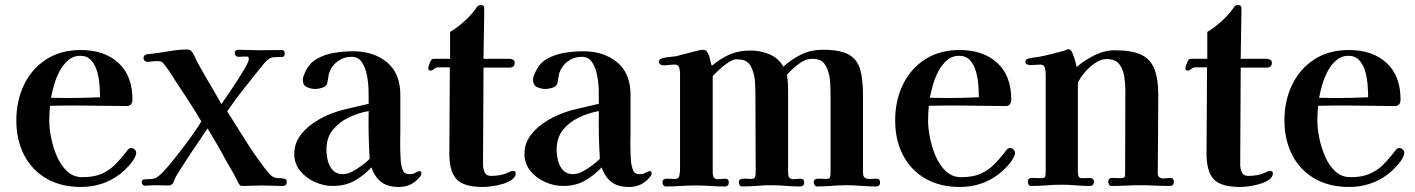

<svg xmlns="http://www.w3.org/2000/svg" viewBox="-20 -738 5631 764"><path d="M378 -351Q378 -371 376 -399Q374 -427 366.5 -453.5Q359 -480 343 -498Q327 -516 299 -516Q272 -516 251.5 -498.5Q231 -481 217 -454.5Q203 -428 195 -399.5Q187 -371 183 -349Q200 -349 216.5 -348.5Q233 -348 249 -348Q314 -348 378 -351ZM522 -130Q522 -127 520.5 -121.5Q519 -116 517 -113Q510 -97 491 -76.5Q472 -56 457 -45Q390 6 302 6Q223 6 165 -27.5Q107 -61 76 -121Q45 -181 45 -259Q45 -337 75.5 -400.5Q106 -464 163.5 -501.5Q221 -539 302 -539Q395 -539 451 -488Q507 -437 507 -342Q507 -316 483 -316Q439 -316 395 -317Q351 -318 307 -318Q275 -318 243 -318Q211 -318 179 -317Q176 -287 176 -256Q176 -228 183.5 -190Q191 -152 206.5 -116Q222 -80 247 -56.5Q272 -33 308 -33Q353 -33 383.5 -46Q414 -59 438 -83Q462 -107 487 -140Q490 -144 493.5 -146.5Q497 -149 502 -149Q509 -149 515.5 -143.5Q522 -138 522 -130Z M1121 -14Q1121 2 1105 2Q1084 2 1063 1Q1042 0 1021 0Q1002 0 983.5 1Q965 2 947 2Q937 2 934.5 -1Q932 -4 928 -11Q917 -34 904.5 -56Q892 -78 879 -100Q862 -132 843.5 -164Q825 -196 806 -227Q775 -181 744.5 -136Q714 -91 685 -44Q680 -36 676.5 -28Q673 -20 669 -11Q664 0 650 0Q637 0 623 -0.5Q609 -1 595 -1Q585 -1 575.5 0Q566 1 555 1Q551 1 547.5 -3.5Q544 -8 544 -12Q544 -23 552.5 -24Q561 -25 569 -25Q583 -25 592 -27Q601 -29 612 -38Q627 -50 651 -78.5Q675 -107 701 -141Q727 -175 749 -206Q771 -237 781 -255Q756 -297 729 -339Q702 -381 675 -421Q665 -438 654 -454Q643 -470 630 -486Q625 -492 619 -493.5Q613 -495 605 -495Q595 -495 585 -493.5Q575 -492 565 -492Q560 -492 555.5 -496.5Q551 -501 551 -506Q551 -518 562 -521Q573 -524 583 -524Q616 -528 654.5 -534.5Q693 -541 724 -541Q739 -541 746 -529Q751 -522 755 -512.5Q759 -503 763 -495Q786 -452 811.5 -409.5Q837 -367 861 -324Q869 -335 886.5 -360.5Q904 -386 923 -415.5Q942 -445 956 -469.5Q970 -494 970 -502Q970 -509 968.5 -511Q967 -513 960 -513Q953 -513 945.5 -512.5Q938 -512 930 -512Q914 -512 914 -529Q914 -534 918.5 -537Q923 -540 927 -540Q949 -540 970.5 -539Q992 -538 1014 -538Q1035 -538 1057 -538.5Q1079 -539 1100 -539Q1113 -539 1113 -525Q1113 -512 1103 -511.5Q1093 -511 1083 -511Q1076 -511 1067 -510Q1058 -509 1052 -505Q1040 -497 1031 -486Q994 -440 955 -391Q916 -342 884 -295Q906 -260 928.5 -224.5Q951 -189 973 -154Q989 -129 1006 -106Q1023 -83 1040 -60Q1048 -50 1055.5 -42.5Q1063 -35 1075 -31Q1083 -29 1094 -29Q1105 -29 1113 -26.5Q1121 -24 1121 -14Z M1451 -106Q1448 -153 1447 -200.5Q1446 -248 1447 -296Q1406 -289 1367.5 -270.5Q1329 -252 1304 -221Q1279 -190 1279 -142Q1279 -122 1284.5 -99Q1290 -76 1304.5 -60.5Q1319 -45 1344 -45Q1362 -45 1382 -55.5Q1402 -66 1420.5 -80Q1439 -94 1451 -106ZM1657 -47Q1657 -43 1653.5 -38Q1650 -33 1647 -30Q1616 6 1567 6Q1524 6 1498 -13Q1472 -32 1458 -72Q1426 -38 1389.5 -18Q1353 2 1304 2Q1269 2 1233.5 -13.5Q1198 -29 1174.5 -58Q1151 -87 1151 -125Q1151 -163 1170.5 -192.5Q1190 -222 1220 -243.5Q1250 -265 1281 -279Q1321 -296 1363 -305.5Q1405 -315 1447 -325V-329Q1447 -347 1446.5 -377.5Q1446 -408 1440 -438.5Q1434 -469 1420 -490.5Q1406 -512 1379 -512Q1348 -512 1323.5 -494Q1299 -476 1289 -446Q1287 -437 1286 -428.5Q1285 -420 1283 -411Q1281 -395 1264.5 -389.5Q1248 -384 1234 -384Q1217 -384 1201 -391.5Q1185 -399 1185 -420Q1185 -428 1187.5 -434.5Q1190 -441 1193 -448Q1209 -486 1241 -504Q1273 -522 1311.5 -528Q1350 -534 1385 -534Q1467 -534 1520 -490Q1573 -446 1573 -360V-209Q1572 -181 1572.5 -151.5Q1573 -122 1575 -93Q1577 -76 1583 -60.5Q1589 -45 1610 -45Q1624 -45 1633.5 -51Q1643 -57 1651 -57Q1655 -57 1656 -53Q1657 -49 1657 -47Z M2032 -48Q2032 -34 2017.5 -23.5Q2003 -13 1981.5 -6.5Q1960 0 1938 3Q1916 6 1901 6Q1826 6 1797 -24.5Q1768 -55 1768 -126Q1768 -212 1769 -298Q1770 -384 1770 -470H1724Q1714 -470 1707 -463.5Q1700 -457 1694 -457Q1684 -457 1684 -467Q1684 -471 1688 -482Q1692 -493 1694 -496Q1697 -502 1700 -503Q1703 -504 1709 -504H1771V-611Q1796 -625 1826 -652Q1856 -679 1872 -702Q1875 -707 1880 -712.5Q1885 -718 1892 -718Q1908 -718 1907 -704L1904 -504H2007Q2015 -504 2021.5 -500.5Q2028 -497 2028 -488Q2028 -469 2007 -469H1904L1902 -83Q1902 -67 1908.5 -52.5Q1915 -38 1934 -38Q1951 -38 1968.5 -41Q1986 -44 2001 -51Q2006 -53 2010.5 -55.5Q2015 -58 2020 -58Q2032 -58 2032 -48Z M2367 -106Q2364 -153 2363 -200.5Q2362 -248 2363 -296Q2322 -289 2283.5 -270.5Q2245 -252 2220 -221Q2195 -190 2195 -142Q2195 -122 2200.5 -99Q2206 -76 2220.5 -60.5Q2235 -45 2260 -45Q2278 -45 2298 -55.5Q2318 -66 2336.5 -80Q2355 -94 2367 -106ZM2573 -47Q2573 -43 2569.5 -38Q2566 -33 2563 -30Q2532 6 2483 6Q2440 6 2414 -13Q2388 -32 2374 -72Q2342 -38 2305.5 -18Q2269 2 2220 2Q2185 2 2149.5 -13.5Q2114 -29 2090.5 -58Q2067 -87 2067 -125Q2067 -163 2086.5 -192.5Q2106 -222 2136 -243.5Q2166 -265 2197 -279Q2237 -296 2279 -305.5Q2321 -315 2363 -325V-329Q2363 -347 2362.5 -377.5Q2362 -408 2356 -438.5Q2350 -469 2336 -490.5Q2322 -512 2295 -512Q2264 -512 2239.5 -494Q2215 -476 2205 -446Q2203 -437 2202 -428.5Q2201 -420 2199 -411Q2197 -395 2180.5 -389.5Q2164 -384 2150 -384Q2133 -384 2117 -391.5Q2101 -399 2101 -420Q2101 -428 2103.5 -434.5Q2106 -441 2109 -448Q2125 -486 2157 -504Q2189 -522 2227.5 -528Q2266 -534 2301 -534Q2383 -534 2436 -490Q2489 -446 2489 -360V-209Q2488 -181 2488.5 -151.5Q2489 -122 2491 -93Q2493 -76 2499 -60.5Q2505 -45 2526 -45Q2540 -45 2549.5 -51Q2559 -57 2567 -57Q2571 -57 2572 -53Q2573 -49 2573 -47Z M3482 -12Q3482 4 3465 4Q3436 4 3407 1.5Q3378 -1 3349 -1Q3320 -1 3290.5 1.5Q3261 4 3231 4Q3225 4 3221.5 -1.5Q3218 -7 3218 -12Q3218 -27 3236 -27Q3244 -27 3252.5 -26.5Q3261 -26 3269 -26Q3281 -26 3283 -33.5Q3285 -41 3285 -51V-348Q3285 -375 3283.5 -407.5Q3282 -440 3271 -465Q3262 -487 3248.5 -495.5Q3235 -504 3212 -504Q3184 -504 3156 -482Q3128 -460 3111 -440Q3115 -420 3115.5 -399.5Q3116 -379 3116 -359Q3116 -282 3116 -205Q3116 -128 3116 -51Q3116 -39 3120.5 -32Q3125 -25 3138 -25Q3145 -25 3151.5 -26Q3158 -27 3165 -27Q3180 -27 3180 -12Q3180 4 3163 4Q3135 4 3106.5 1.5Q3078 -1 3049 -1Q3020 -1 2991 1.5Q2962 4 2933 4Q2926 4 2923 -1.5Q2920 -7 2920 -12Q2920 -23 2929 -25.5Q2938 -28 2949.5 -27Q2961 -26 2967 -26Q2981 -26 2984 -32.5Q2987 -39 2987 -51Q2987 -125 2986.5 -199.5Q2986 -274 2986 -348Q2986 -375 2984.5 -407.5Q2983 -440 2972 -465Q2962 -488 2948 -495Q2934 -502 2910 -502Q2897 -502 2878 -489.5Q2859 -477 2842 -461Q2825 -445 2816 -435Q2816 -339 2816 -243Q2816 -147 2816 -51Q2816 -39 2820.5 -32Q2825 -25 2838 -25Q2845 -25 2852 -26Q2859 -27 2866 -27Q2880 -27 2880 -12Q2880 4 2864 4Q2835 4 2806.5 2Q2778 0 2749 0Q2719 0 2689.5 2Q2660 4 2630 4Q2623 4 2619.5 -1.5Q2616 -7 2616 -12Q2616 -27 2633 -27Q2641 -27 2649.5 -26.5Q2658 -26 2667 -26Q2681 -26 2683.5 -40Q2686 -54 2686 -64Q2686 -159 2686 -254Q2686 -349 2686 -444Q2686 -455 2683 -468Q2680 -481 2664 -481Q2653 -481 2641.5 -479.5Q2630 -478 2619 -478Q2613 -478 2607.5 -481.5Q2602 -485 2602 -492Q2602 -499 2606.5 -502Q2611 -505 2615 -506Q2628 -510 2642 -511Q2656 -512 2669 -514Q2681 -517 2703.5 -523Q2726 -529 2748 -534.5Q2770 -540 2778 -540Q2790 -540 2795 -529Q2802 -518 2805 -503.5Q2808 -489 2812 -476Q2848 -506 2884 -521.5Q2920 -537 2967 -537Q3005 -537 3041.5 -522Q3078 -507 3097 -473Q3132 -504 3170 -522Q3208 -540 3254 -540Q3323 -540 3357 -521Q3391 -502 3402.5 -462.5Q3414 -423 3414 -359Q3414 -282 3414 -205Q3414 -128 3414 -51Q3414 -35 3422.5 -30Q3431 -25 3443.5 -26Q3456 -27 3467 -27Q3482 -27 3482 -12Z M3875 -351Q3875 -371 3873 -399Q3871 -427 3863.5 -453.5Q3856 -480 3840 -498Q3824 -516 3796 -516Q3769 -516 3748.5 -498.5Q3728 -481 3714 -454.5Q3700 -428 3692 -399.5Q3684 -371 3680 -349Q3697 -349 3713.5 -348.5Q3730 -348 3746 -348Q3811 -348 3875 -351ZM4019 -130Q4019 -127 4017.5 -121.5Q4016 -116 4014 -113Q4007 -97 3988 -76.5Q3969 -56 3954 -45Q3887 6 3799 6Q3720 6 3662 -27.5Q3604 -61 3573 -121Q3542 -181 3542 -259Q3542 -337 3572.5 -400.5Q3603 -464 3660.5 -501.5Q3718 -539 3799 -539Q3892 -539 3948 -488Q4004 -437 4004 -342Q4004 -316 3980 -316Q3936 -316 3892 -317Q3848 -318 3804 -318Q3772 -318 3740 -318Q3708 -318 3676 -317Q3673 -287 3673 -256Q3673 -228 3680.5 -190Q3688 -152 3703.5 -116Q3719 -80 3744 -56.5Q3769 -33 3805 -33Q3850 -33 3880.5 -46Q3911 -59 3935 -83Q3959 -107 3984 -140Q3987 -144 3990.5 -146.5Q3994 -149 3999 -149Q4006 -149 4012.5 -143.5Q4019 -138 4019 -130Z M4651 -14Q4651 2 4635 2Q4606 2 4576.5 0.5Q4547 -1 4518 -1Q4490 -1 4461 0.5Q4432 2 4403 2Q4396 2 4393 -3.5Q4390 -9 4390 -15Q4390 -30 4406 -30Q4415 -30 4424 -29.5Q4433 -29 4442 -29Q4457 -29 4457 -42Q4457 -126 4457.5 -210Q4458 -294 4458 -378Q4458 -405 4453.5 -434Q4449 -463 4433.5 -483Q4418 -503 4383 -503Q4361 -503 4337.5 -487Q4314 -471 4295.5 -449Q4277 -427 4269 -408V-54Q4269 -45 4271.5 -37Q4274 -29 4285 -29Q4293 -29 4301.5 -29.5Q4310 -30 4318 -30Q4323 -30 4328 -26Q4333 -22 4333 -17Q4333 2 4317 2Q4289 2 4261.5 -0.5Q4234 -3 4205 -3Q4175 -3 4144.5 -0.5Q4114 2 4083 2Q4076 2 4073 -3.5Q4070 -9 4070 -15Q4070 -30 4086 -30Q4095 -30 4104 -29.5Q4113 -29 4123 -29Q4137 -29 4139 -35Q4141 -41 4141 -54V-199Q4141 -260 4141 -321Q4141 -382 4141 -443Q4141 -454 4138 -467.5Q4135 -481 4120 -481Q4110 -481 4100.5 -480Q4091 -479 4081 -479Q4075 -479 4067.5 -481.5Q4060 -484 4060 -492Q4060 -498 4064 -501Q4068 -504 4073 -505Q4083 -508 4094 -509Q4105 -510 4115 -512Q4141 -517 4166.5 -523.5Q4192 -530 4217 -537Q4221 -539 4225 -540.5Q4229 -542 4233 -542Q4241 -542 4247.5 -527Q4254 -512 4258.5 -495Q4263 -478 4264 -471Q4293 -497 4334 -517.5Q4375 -538 4415 -538Q4482 -538 4519.5 -521Q4557 -504 4573 -464.5Q4589 -425 4589 -359Q4589 -281 4588 -203Q4587 -125 4587 -47Q4587 -37 4593.5 -32.5Q4600 -28 4610 -28Q4617 -28 4623.5 -29Q4630 -30 4637 -30Q4651 -30 4651 -14Z M5045 -48Q5045 -34 5030.5 -23.5Q5016 -13 4994.5 -6.5Q4973 0 4951 3Q4929 6 4914 6Q4839 6 4810 -24.5Q4781 -55 4781 -126Q4781 -212 4782 -298Q4783 -384 4783 -470H4737Q4727 -470 4720 -463.5Q4713 -457 4707 -457Q4697 -457 4697 -467Q4697 -471 4701 -482Q4705 -493 4707 -496Q4710 -502 4713 -503Q4716 -504 4722 -504H4784V-611Q4809 -625 4839 -652Q4869 -679 4885 -702Q4888 -707 4893 -712.5Q4898 -718 4905 -718Q4921 -718 4920 -704L4917 -504H5020Q5028 -504 5034.5 -500.5Q5041 -497 5041 -488Q5041 -469 5020 -469H4917L4915 -83Q4915 -67 4921.5 -52.5Q4928 -38 4947 -38Q4964 -38 4981.5 -41Q4999 -44 5014 -51Q5019 -53 5023.5 -55.5Q5028 -58 5033 -58Q5045 -58 5045 -48Z M5424 -351Q5424 -371 5422 -399Q5420 -427 5412.5 -453.5Q5405 -480 5389 -498Q5373 -516 5345 -516Q5318 -516 5297.5 -498.5Q5277 -481 5263 -454.5Q5249 -428 5241 -399.5Q5233 -371 5229 -349Q5246 -349 5262.5 -348.5Q5279 -348 5295 -348Q5360 -348 5424 -351ZM5568 -130Q5568 -127 5566.5 -121.5Q5565 -116 5563 -113Q5556 -97 5537 -76.5Q5518 -56 5503 -45Q5436 6 5348 6Q5269 6 5211 -27.5Q5153 -61 5122 -121Q5091 -181 5091 -259Q5091 -337 5121.5 -400.5Q5152 -464 5209.5 -501.5Q5267 -539 5348 -539Q5441 -539 5497 -488Q5553 -437 5553 -342Q5553 -316 5529 -316Q5485 -316 5441 -317Q5397 -318 5353 -318Q5321 -318 5289 -318Q5257 -318 5225 -317Q5222 -287 5222 -256Q5222 -228 5229.5 -190Q5237 -152 5252.5 -116Q5268 -80 5293 -56.5Q5318 -33 5354 -33Q5399 -33 5429.5 -46Q5460 -59 5484 -83Q5508 -107 5533 -140Q5536 -144 5539.5 -146.5Q5543 -149 5548 -149Q5555 -149 5561.5 -143.5Q5568 -138 5568 -130Z"/></svg>

Font: Kaisei Decol
Style: Bold
Weight: 700
Designer: Font-Kai, 金井和夫
Foundry: KAZUO KANAI
Version: Version 5.003